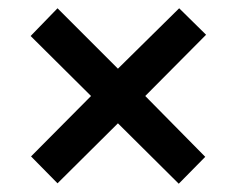

<svg xmlns="http://www.w3.org/2000/svg" viewBox="-20 -585 573 464"><path d="M413 -565 478 -501 331 -353 476 -206 412 -141 265 -287 119 -142 55 -207 200 -353 54 -498 119 -565 265 -419Z"/></svg>

Font: Noto Sans Georgian SemiCondensed SemiBold
Style: Regular
Weight: 600
Width: 4
Designer: Monotype Design Team, Akaki Razmadze
Foundry: Google LLC
Version: Version 2.005; ttfautohint (v1.8.4.7-5d5b)